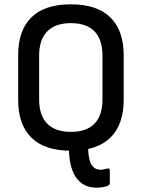

<svg xmlns="http://www.w3.org/2000/svg" viewBox="-20 -686 655 888"><path d="M426 182Q362 182 328.5 130Q295 78 299 -31Q299 -42 309 -42L377 -40Q387 -40 387 -29Q386 40 400 69.5Q414 99 445 99Q454 99 462 97Q470 95 478 93Q488 92 488 103V160Q488 169 479 173Q470 177 456 179.5Q442 182 426 182ZM308 11Q186 11 125 -49.5Q64 -110 64 -223V-431Q64 -545 125 -605.5Q186 -666 308 -666Q429 -666 490.5 -605.5Q552 -545 552 -431V-223Q552 -110 490.5 -49.5Q429 11 308 11ZM308 -76Q380 -76 417 -114Q454 -152 454 -227V-428Q454 -503 417 -541Q380 -579 308 -579Q236 -579 198.5 -541Q161 -503 161 -428V-227Q161 -152 198.5 -114Q236 -76 308 -76Z"/></svg>

Font: Sofia Sans Semi Condensed SemiBold
Style: Regular
Weight: 600
Designer: Botio Nikoltchev, Ani Petrova
Foundry: lettersoup
Version: Version 4.100